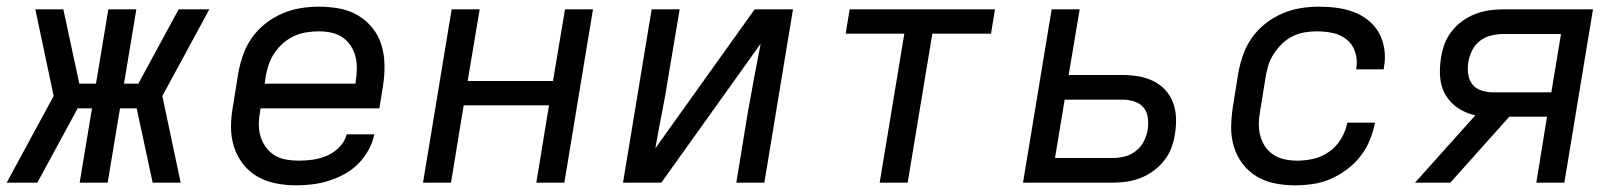

<svg xmlns="http://www.w3.org/2000/svg" viewBox="-37 -548 4857 576"><path d="M-17 0 124 -260 69 -520H153L201 -297H251L288 -520H372L335 -297H378Q408 -353 438.5 -408.5Q469 -464 499 -520H591L450 -260L505 0H421L373 -223H323L286 0H202L239 -223H196L75 0Z M852 8Q820 8 790 2Q760 -4 735 -18.5Q710 -33 692 -56Q674 -79 665 -107.5Q656 -136 656 -167Q656 -198 662 -230L678 -330Q683 -357 692.5 -384Q702 -411 719 -435Q736 -459 759.5 -477.5Q783 -496 810 -507.5Q837 -519 864.5 -523.5Q892 -528 919 -528Q951 -528 981 -522.5Q1011 -517 1036.5 -502Q1062 -487 1080.5 -464Q1099 -441 1107.5 -412.5Q1116 -384 1116.5 -353Q1117 -322 1112 -290L1101 -223H745L744 -218Q740 -198 739.5 -178.5Q739 -159 744 -141Q749 -123 759.5 -108Q770 -93 785.5 -83Q801 -73 820 -69.5Q839 -66 859 -66Q880 -66 901.5 -69Q923 -72 944 -81Q965 -90 981.5 -107Q998 -124 1003 -145H1086Q1081 -121 1068.5 -98Q1056 -75 1037.5 -56.5Q1019 -38 996 -25.5Q973 -13 949 -5.5Q925 2 900.5 5Q876 8 852 8ZM757 -297H1029L1030 -302Q1033 -322 1033.5 -341Q1034 -360 1029.5 -378Q1025 -396 1015 -411Q1005 -426 990.5 -436Q976 -446 957.5 -450Q939 -454 919 -454Q901 -454 882 -451Q863 -448 845.5 -440Q828 -432 812.5 -418.5Q797 -405 786 -388.5Q775 -372 769 -354Q763 -336 760 -318Z M1232 0 1318 -520H1402L1366 -305H1622L1658 -520H1742L1656 0H1572L1610 -232H1354L1316 0Z M1832 0 1918 -520H2002L1967 -312Q1959 -260 1948.5 -207.5Q1938 -155 1929 -103L2227 -520H2342L2256 0H2172L2206 -208Q2215 -260 2225 -312.5Q2235 -365 2245 -417L1947 0Z M2602 0 2676 -447H2500L2512 -520H2948L2936 -447H2760L2686 0Z M3032 0 3118 -520H3202L3169 -323H3331Q3355 -323 3378.5 -319Q3402 -315 3422.5 -305Q3443 -295 3458.5 -278.5Q3474 -262 3482 -240.5Q3490 -219 3491 -195Q3492 -171 3488 -147Q3485 -126 3477.5 -105.5Q3470 -85 3456 -67Q3442 -49 3423.5 -35.5Q3405 -22 3384.5 -14Q3364 -6 3343 -3Q3322 0 3301 0ZM3128 -74H3301Q3319 -74 3337 -78.5Q3355 -83 3370.5 -95Q3386 -107 3394.5 -124Q3403 -141 3406 -159Q3409 -177 3406.5 -195Q3404 -213 3393.5 -225.5Q3383 -238 3366 -243.5Q3349 -249 3331 -249H3157Z M3848 8Q3817 8 3787 2Q3757 -4 3732.5 -19Q3708 -34 3690.5 -57Q3673 -80 3664.5 -108.5Q3656 -137 3656.5 -168Q3657 -199 3662 -230L3678 -330Q3683 -357 3692.5 -384Q3702 -411 3719 -435Q3736 -459 3759.5 -477.5Q3783 -496 3810 -507.5Q3837 -519 3864.5 -523.5Q3892 -528 3919 -528Q3947 -528 3973.5 -524.5Q4000 -521 4024 -512Q4048 -503 4068 -487Q4088 -471 4100 -449Q4112 -427 4116 -400.5Q4120 -374 4115 -347L4114 -340H4031L4032 -344Q4036 -369 4028.5 -392Q4021 -415 4003 -429.5Q3985 -444 3961.5 -449Q3938 -454 3913 -454Q3896 -454 3877.5 -451Q3859 -448 3841.5 -439.5Q3824 -431 3810 -417.5Q3796 -404 3785 -387.5Q3774 -371 3768.5 -353.5Q3763 -336 3760 -318L3744 -218Q3740 -198 3739.5 -179Q3739 -160 3743.5 -142Q3748 -124 3758 -109Q3768 -94 3783 -84Q3798 -74 3817 -70Q3836 -66 3855 -66Q3880 -66 3905 -72Q3930 -78 3951.5 -93.5Q3973 -109 3986.5 -132Q4000 -155 4005 -180H4088Q4083 -154 4072.5 -128Q4062 -102 4044.5 -79.5Q4027 -57 4003.5 -39.5Q3980 -22 3954.5 -11Q3929 0 3902 4Q3875 8 3848 8Z M4314 0H4208L4389 -202Q4361 -208 4337.5 -223.5Q4314 -239 4300 -262.5Q4286 -286 4283.5 -315Q4281 -344 4286 -374Q4289 -395 4296.5 -415.5Q4304 -436 4318 -454Q4332 -472 4350 -485Q4368 -498 4389 -506Q4410 -514 4431 -517Q4452 -520 4473 -520H4742L4656 0H4572L4604 -198H4491ZM4617 -271 4646 -446H4473Q4455 -446 4436.5 -441.5Q4418 -437 4403 -425.5Q4388 -414 4379.5 -397Q4371 -380 4368 -362Q4365 -344 4367.5 -326Q4370 -308 4380 -295Q4390 -282 4407.5 -276.5Q4425 -271 4443 -271Z"/></svg>

Font: Iosevka Extended Oblique
Style: Regular
Weight: 400
Width: 7
Italic angle: -9°
Monospace: yes
Designer: Belleve Invis
Foundry: Belleve Invis
Version: Version 32.0.1; ttfautohint (v1.8.4)